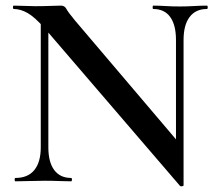

<svg xmlns="http://www.w3.org/2000/svg" viewBox="-20 -645 772 683"><path d="M125 -121V-602L152 -600V-121Q152 -68 173 -40Q194 -12 233 -12Q236 -12 236 -6Q236 0 233 0Q212 0 189.5 -1Q167 -2 140 -2Q111 -2 84.5 -1Q58 0 35 0Q32 0 32 -6Q32 -12 35 -12Q79 -12 102 -40Q125 -68 125 -121ZM633 14Q633 17 628 17.5Q623 18 621 17L140 -543Q104 -584 78.5 -598.5Q53 -613 29 -613Q26 -613 26 -619Q26 -625 29 -625Q48 -625 68 -624Q88 -623 105 -623Q135 -623 159.5 -624Q184 -625 197 -625Q210 -625 216 -613.5Q222 -602 246 -573L625 -127ZM633 -503V14L606 -16V-503Q606 -556 585.5 -584.5Q565 -613 525 -613Q523 -613 523 -619Q523 -625 525 -625Q546 -625 569 -623.5Q592 -622 619 -622Q645 -622 670 -623.5Q695 -625 716 -625Q719 -625 719 -619Q719 -613 716 -613Q676 -613 654.5 -584.5Q633 -556 633 -503Z"/></svg>

Font: Cormorant Light SemiBold
Style: Regular
Weight: 600
Version: Version 4.000